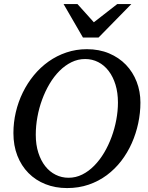

<svg xmlns="http://www.w3.org/2000/svg" viewBox="-20 -936 750 972"><path d="M577.1 -417Q577.1 -466.8 564.7 -507.3Q552.2 -547.9 530 -576.9Q507.8 -606 477.3 -621.6Q446.8 -637.2 411.1 -637.2Q374.5 -637.2 341.8 -621.1Q309.1 -605 281.2 -577.1Q253.4 -549.3 231.2 -512Q209 -474.6 193.4 -432.1Q177.7 -389.6 169.4 -344Q161.1 -298.3 161.1 -253.9Q161.1 -203.1 174.1 -162.8Q187 -122.6 209.2 -94.5Q231.4 -66.4 261.7 -51.3Q292 -36.1 327.1 -36.1Q363.8 -36.1 396.5 -52.5Q429.2 -68.8 457 -97.2Q484.9 -125.5 507.1 -162.8Q529.3 -200.2 544.9 -242.7Q560.5 -285.2 568.8 -329.8Q577.1 -374.5 577.1 -417ZM690.9 -417Q690.9 -364.3 679.7 -311.8Q668.5 -259.3 647 -210.9Q625.5 -162.6 593.8 -121.3Q562 -80.1 520.8 -49.3Q479.5 -18.6 429 -1.2Q378.4 16.1 319.8 16.1Q259.8 16.1 210 -3.7Q160.2 -23.4 124 -60.1Q87.9 -96.7 67.9 -147.9Q47.9 -199.2 47.9 -262.2Q47.9 -315.9 60.1 -368.2Q72.3 -420.4 95.5 -467.8Q118.7 -515.1 151.6 -555.2Q184.6 -595.2 225.8 -624.5Q267.1 -653.8 316.2 -670.4Q365.2 -687 419.9 -687Q481.9 -687 532.2 -665.8Q582.5 -644.5 617.7 -607.9Q652.8 -571.3 671.9 -522Q690.9 -472.7 690.9 -417ZM479 -746.1H399.9L301.8 -915.5H372.1L455.1 -823.2L573.7 -915.5H645Z"/></svg>

Font: Charis SIL Phon
Style: Italic
Weight: 400
Italic angle: -11°
Foundry: SIL International
Version: Version 5.000